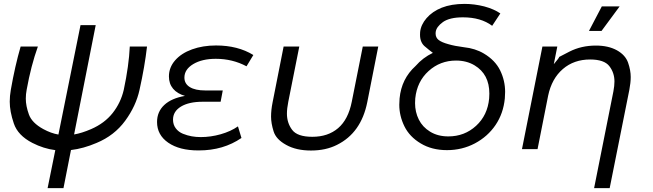

<svg xmlns="http://www.w3.org/2000/svg" viewBox="-20 -766 3352 986"><path d="M393.5 -637H471.5L360.5 -75.5Q399.5 -82 448 -103Q517 -133 558.5 -185.5Q600 -238 615.5 -304.5Q642 -428.5 646.5 -527H735Q723 -423 696.5 -304.5Q678.5 -222 623 -146Q567.5 -70 476 -32Q408.5 -3 344.5 4.5L306 200H224.5L264 5Q204 -2.5 146.5 -32Q71.5 -70.5 51 -132Q30 -193.5 30 -244Q30 -272.5 35.5 -304.5Q57 -427.5 86 -527H174.5Q139 -428 117 -305.5Q112.5 -282 112.5 -259.5Q112.5 -222 128.5 -178Q144 -135 202.5 -103Q242 -81.5 280 -75Z M998.5 6.5Q901.5 6.5 844 -33.2Q786.5 -73 786.5 -139.5Q786.5 -192 823.5 -226.8Q860.5 -261.5 930 -273.5Q890 -285 868.8 -310.5Q847.5 -336 847.5 -373.5Q847.5 -419.5 879.2 -456Q911 -492.5 966.2 -512.5Q1021.5 -532.5 1089.5 -532.5Q1201.5 -532.5 1281 -483.5L1246 -425.5Q1174 -464 1088 -464Q1017.5 -464 972.2 -436.8Q927 -409.5 927 -367.5Q927 -336 954.8 -318.8Q982.5 -301.5 1034 -301.5H1124L1113 -243.5H1021Q950.5 -243.5 909.5 -218.8Q868.5 -194 868.5 -151.5Q868.5 -126 882.5 -107.2Q896.5 -88.5 919.2 -79.2Q942 -70 964.5 -66Q987 -62 1011 -62Q1062 -62 1113.2 -76.5Q1164.5 -91 1202 -117L1220 -57.5Q1127 6.5 1001 6.5Z M1449.5 -22Q1397.5 -50.5 1385 -91.5Q1372 -133 1372 -167Q1372 -201.5 1380 -241L1436.5 -527H1517L1460.5 -243.5Q1453.5 -208.5 1453.5 -182.5Q1453.5 -135 1480 -99.5Q1506.5 -63.5 1584 -63.5Q1664.5 -63.5 1716.5 -108Q1768.5 -152.5 1786.5 -243.5L1843 -527H1922.5L1866 -241Q1834.5 -83.5 1710.5 -22Q1653 7 1577 7Q1501 7 1449.5 -22Z M2275.5 5Q2197.5 5 2140.5 -29.5Q2083.5 -63.5 2057 -117Q2030.5 -171 2030.5 -228Q2030.5 -244 2032 -260.5Q2041.5 -361.5 2114 -427Q2151.5 -470 2203 -494.5Q2183.5 -509 2165.5 -524.5Q2137 -545.5 2137 -587.5Q2137 -596.5 2137.5 -601Q2141 -638.5 2170.5 -672.8Q2200 -707 2248.5 -726.5Q2298 -746 2365.5 -746Q2416 -746 2467 -733Q2517 -719.5 2549.5 -697L2507.5 -633.5Q2449.5 -677 2357.5 -677Q2289.5 -677 2255 -653Q2220.5 -628 2217.5 -601.5Q2217 -599 2217 -594Q2217 -573 2232.5 -560.8Q2248 -548.5 2283 -539Q2315 -529.5 2362.5 -523.5Q2420.5 -517.5 2465 -491Q2523 -456.5 2548.5 -404.5Q2574 -352 2574 -294Q2574 -278 2572.5 -260.5Q2565 -183.5 2524.8 -124Q2484.5 -64.5 2418.5 -29.5Q2353 5 2275.5 5ZM2282.5 -65.5Q2365.5 -65.5 2424.8 -119.8Q2484 -174 2492 -260.5Q2493 -277.5 2493 -285.5Q2493 -385 2417 -430.5Q2376 -455 2322 -455Q2240.5 -455 2181 -401.2Q2121.5 -347.5 2112.5 -260.5Q2111.5 -243.5 2111.5 -236.5Q2111.5 -190.5 2130.8 -152Q2150 -113.5 2188.5 -90Q2228 -65.5 2282.5 -65.5Z M3040 -532Q3104.5 -532 3148.5 -507.5Q3192 -483 3205.5 -444Q3219 -405 3219 -370.5Q3219 -341.5 3212 -305L3111 200H3031L3130 -296.5Q3135.5 -325.5 3135.5 -347.5Q3135.5 -392 3109.5 -426Q3083 -460.5 3010.5 -460.5Q2927.5 -460.5 2870.5 -411.5Q2813.5 -362.5 2795 -275L2740.5 0H2660.5L2765.5 -527H2842L2824 -436.5Q2851.5 -469 2851.5 -473H2851H2850.5Q2853 -474 2904.5 -501Q2965.5 -532 3040 -532ZM3069 -607H3004.5L3070.5 -733H3162ZM2850.5 -473H2850Z"/></svg>

Font: Argentum Sans Light
Style: Italic
Weight: 300
Italic angle: -11.3°
Designer: Julieta Ulanovsky (font), Owen Earl (portions from Jones font), Cristiano Sobral (main changes and remaster)
Foundry: Julieta Ulanovsky (font), Owen Earl (portions from Jones font), Cristiano Sobral (main changes and remaster)
Version: Version 3.127